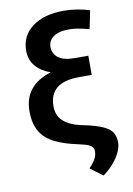

<svg xmlns="http://www.w3.org/2000/svg" viewBox="-98 -783 719 1036"><g transform="rotate(-10 261.0 -264.5)"><path d="M383.3 192.4 315.4 141.1Q339.8 115.2 350.1 95.7Q360.4 76.2 360.4 54.7Q360.4 37.6 347.4 26.6Q334.5 15.6 301.8 8.3L282.7 3.4Q203.6 -12.7 152.1 -38.6Q100.6 -64.5 75.2 -107.4Q49.8 -150.4 49.8 -218.8Q49.8 -358.4 198.7 -405.8Q146.5 -424.8 117.7 -459.2Q88.9 -493.7 88.9 -543Q88.9 -624.5 152.8 -672.6Q216.8 -720.7 326.7 -720.7Q362.3 -720.7 399.4 -714.6Q436.5 -708.5 466.8 -698.2L446.3 -598.6Q410.6 -607.9 385.3 -612.3Q359.9 -616.7 337.4 -616.7Q279.8 -616.7 250.7 -595.7Q221.7 -574.7 221.7 -541.5Q221.7 -502.9 251 -480.7Q280.3 -458.5 341.8 -458.5H414.6V-353.5H344.7Q182.1 -353.5 182.1 -222.7Q182.1 -170.4 215.3 -140.9Q248.5 -111.3 302.7 -98.6L352.1 -87.9Q424.3 -70.8 458 -46.1Q491.7 -21.5 491.7 29.8Q491.2 58.6 475.6 88.9Q460 119.1 435.3 146.2Q410.6 173.3 383.3 192.4Z"/></g></svg>

Font: Roboto Slab SemiBold
Style: Regular
Weight: 600
Designer: Google
Version: Version 2.001; ttfautohint (v1.8.3)